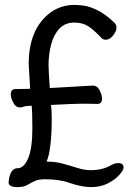

<svg xmlns="http://www.w3.org/2000/svg" viewBox="-20 -740 540 783"><path d="M52 23Q15 23 15 4L17 -12Q25 -54 51.5 -54Q78 -54 95 -95Q112 -136 112 -217Q112 -283 109 -309Q83 -308 77 -305Q71 -302 61 -302Q44 -302 34 -321.5Q24 -341 24 -355Q24 -377 44 -377Q79 -377 100 -378H103L97 -478Q97 -623 186 -689Q229 -720 284 -720Q293 -720 318 -717.5Q343 -715 377 -698.5Q411 -682 448 -646Q455 -638 455 -628Q455 -613 441.5 -595.5Q428 -578 411 -578Q400 -578 394 -585Q364 -617 340.5 -632.5Q317 -648 283 -648Q246 -648 222.5 -623.5Q199 -599 188.5 -558.5Q178 -518 178 -476Q178 -455 183 -381L358 -391Q377 -391 386.5 -371.5Q396 -352 396 -337Q396 -316 376 -316Q365 -317 311 -317Q284 -317 188 -312Q191 -290 191 -260Q191 -129 170 -81Q202 -81 231 -74Q265 -65 294.5 -55.5Q324 -46 349 -46Q399 -46 434 -67Q449 -75 461 -75Q484 -75 484 -57Q484 -46 466.5 -26.5Q449 -7 419.5 8Q390 23 352 23Q314 23 264 6Q223 -9 163 -9Q138 -9 122.5 -2Q107 5 92 14Q77 23 52 23Z"/></svg>

Font: LXGW WenKai Mono Medium
Style: Regular
Weight: 500
Monospace: yes
Designer: LXGW / Fontworks Inc.
Foundry: LXGW / Fontworks Inc.
Version: Version 1.520; June 14, 2025